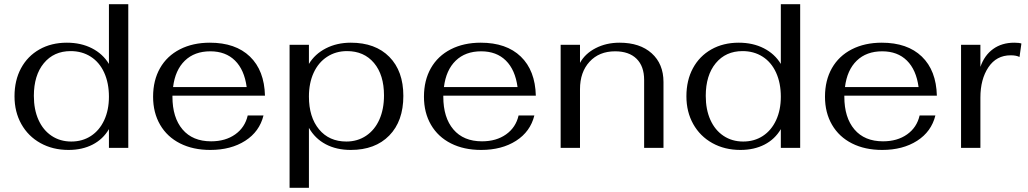

<svg xmlns="http://www.w3.org/2000/svg" viewBox="-20 -703 4886 913"><path d="M49 -245Q49 -321 80 -378.5Q111 -436 167.5 -468Q224 -500 298 -500Q365 -500 417 -473.5Q469 -447 498 -399V-683H590V0H498V-89Q470 -41 420.5 -15.5Q371 10 306 10Q231 10 172.5 -22.5Q114 -55 81.5 -113Q49 -171 49 -245ZM498 -243Q498 -308 475.5 -357.5Q453 -407 411.5 -433.5Q370 -460 316 -460Q236 -460 188.5 -402.5Q141 -345 141 -247Q141 -182 163 -133Q185 -84 225.5 -57Q266 -30 319 -30Q372 -30 412.5 -56.5Q453 -83 475.5 -131.5Q498 -180 498 -243Z M1158 -154H1233Q1214 -77 1146 -33.5Q1078 10 980 10Q898 10 836.5 -21Q775 -52 741.5 -109.5Q708 -167 708 -243Q708 -321 741 -379Q774 -437 835.5 -468.5Q897 -500 978 -500Q1100 -500 1168.5 -434Q1237 -368 1240 -248H800V-243Q800 -144 848 -87.5Q896 -31 984 -31Q1052 -31 1098.5 -64Q1145 -97 1158 -154ZM803 -289H1153Q1142 -371 1097.5 -415Q1053 -459 980 -459Q905 -459 859 -414.5Q813 -370 803 -289Z M1357 -490H1449V-399Q1477 -446 1529.5 -473Q1582 -500 1648 -500Q1765 -500 1831.5 -432.5Q1898 -365 1898 -247Q1898 -127 1831 -58.5Q1764 10 1648 10Q1580 10 1529 -17Q1478 -44 1449 -95V190H1357ZM1806 -249Q1806 -347 1758.5 -403.5Q1711 -460 1630 -460Q1577 -460 1535.5 -433Q1494 -406 1471.5 -357Q1449 -308 1449 -244Q1449 -146 1497 -88Q1545 -30 1627 -30Q1680 -30 1721 -57.5Q1762 -85 1784 -134.5Q1806 -184 1806 -249Z M2446 -154H2521Q2502 -77 2434 -33.5Q2366 10 2268 10Q2186 10 2124.5 -21Q2063 -52 2029.5 -109.5Q1996 -167 1996 -243Q1996 -321 2029 -379Q2062 -437 2123.5 -468.5Q2185 -500 2266 -500Q2388 -500 2456.5 -434Q2525 -368 2528 -248H2088V-243Q2088 -144 2136 -87.5Q2184 -31 2272 -31Q2340 -31 2386.5 -64Q2433 -97 2446 -154ZM2091 -289H2441Q2430 -371 2385.5 -415Q2341 -459 2268 -459Q2193 -459 2147 -414.5Q2101 -370 2091 -289Z M2646 -490H2738V-404Q2762 -448 2812.5 -474Q2863 -500 2926 -500Q3023 -500 3079 -449.5Q3135 -399 3135 -313V0H3043V-323Q3043 -388 3007 -423.5Q2971 -459 2905 -459Q2829 -459 2783.5 -409.5Q2738 -360 2738 -279V0H2646Z M3244 -245Q3244 -321 3275 -378.5Q3306 -436 3362.5 -468Q3419 -500 3493 -500Q3560 -500 3612 -473.5Q3664 -447 3693 -399V-683H3785V0H3693V-89Q3665 -41 3615.5 -15.5Q3566 10 3501 10Q3426 10 3367.5 -22.5Q3309 -55 3276.5 -113Q3244 -171 3244 -245ZM3693 -243Q3693 -308 3670.5 -357.5Q3648 -407 3606.5 -433.5Q3565 -460 3511 -460Q3431 -460 3383.5 -402.5Q3336 -345 3336 -247Q3336 -182 3358 -133Q3380 -84 3420.5 -57Q3461 -30 3514 -30Q3567 -30 3607.5 -56.5Q3648 -83 3670.5 -131.5Q3693 -180 3693 -243Z M4353 -154H4428Q4409 -77 4341 -33.5Q4273 10 4175 10Q4093 10 4031.5 -21Q3970 -52 3936.5 -109.5Q3903 -167 3903 -243Q3903 -321 3936 -379Q3969 -437 4030.5 -468.5Q4092 -500 4173 -500Q4295 -500 4363.5 -434Q4432 -368 4435 -248H3995V-243Q3995 -144 4043 -87.5Q4091 -31 4179 -31Q4247 -31 4293.5 -64Q4340 -97 4353 -154ZM3998 -289H4348Q4337 -371 4292.5 -415Q4248 -459 4175 -459Q4100 -459 4054 -414.5Q4008 -370 3998 -289Z M4550 -490H4642V-385Q4661 -440 4702.5 -470Q4744 -500 4803 -500Q4826 -500 4837 -496L4828 -432Q4813 -440 4786 -440Q4718 -440 4680 -383Q4642 -326 4642 -239V0H4550Z"/></svg>

Font: Fahkwang
Style: Regular
Weight: 400
Version: Version 1.000; ttfautohint (v1.6)